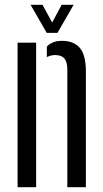

<svg xmlns="http://www.w3.org/2000/svg" viewBox="-20 -777 427 797"><path d="M53 0V-600H130V0ZM259.5 0V-488Q259.5 -520 247.2 -534.2Q235 -548.5 208.5 -548.5Q199.5 -548.5 191 -546.2Q182.5 -544 174.5 -540V-584Q186 -595.5 201 -601.5Q216 -607.5 237 -607.5Q286 -607.5 311 -578.5Q336 -549.5 336.5 -482.5V0ZM174 -640.5 107 -757H156.5L196.5 -683.5L236 -757H285.5L218.5 -640.5Z"/></svg>

Font: Big Shoulders Stencil Display Thin Medium
Style: Regular
Weight: 500
Version: Version 2.001